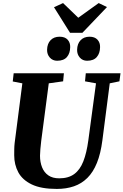

<svg xmlns="http://www.w3.org/2000/svg" viewBox="-20 -1220 804 1250"><path d="M694.5 -677.5 646.5 -306Q635.5 -220 611 -159.5Q586.5 -99 549 -61.8Q511.5 -24.5 461.5 -7.2Q411.5 10 350 10Q247.5 10 186.8 -19.2Q126 -48.5 99.2 -98.2Q72.5 -148 72.5 -209Q72.5 -228 72.8 -248.2Q73 -268.5 75.5 -290L125.5 -677.5L63 -689.5L69 -743H396L391 -690.5L297.5 -677.5L248.5 -304Q245 -275 242.8 -249.2Q240.5 -223.5 240.5 -206Q240.5 -164.5 253.8 -131Q267 -97.5 294.8 -78.2Q322.5 -59 365.5 -59Q425.5 -59 463.2 -86.8Q501 -114.5 522.5 -169.5Q544 -224.5 555 -306L605 -677.5L533.5 -690.5L538.5 -743H764.5L757.5 -690.5ZM352 -824.5Q323 -824.5 304.5 -845Q286 -865.5 286.5 -896Q287.5 -935.5 309.2 -958.2Q331 -981 368 -981Q403 -981 420.5 -961.5Q438 -942 437 -913Q436.5 -873 415.8 -848.8Q395 -824.5 352 -824.5ZM547 -824.5Q518 -824.5 499.8 -845Q481.5 -865.5 482 -896Q483 -935.5 504.8 -958.2Q526.5 -981 563 -981Q597 -981 614.8 -961.5Q632.5 -942 631.5 -913Q631 -873 610.2 -848.8Q589.5 -824.5 547 -824.5ZM436 -1006.5 331.5 -1173 390.5 -1200Q415.5 -1176 440.2 -1152.2Q465 -1128.5 489.5 -1104.5Q523 -1128.5 556 -1152.2Q589 -1176 622.5 -1200L676.5 -1174L516.5 -1006.5Z"/></svg>

Font: Merriweather Light 18pt Black
Style: Italic
Weight: 900
Italic angle: -7.8°
Version: Version 2.101